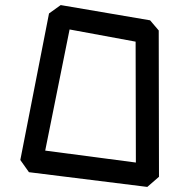

<svg xmlns="http://www.w3.org/2000/svg" viewBox="-20 -738 706 756"><path d="M560 -2 94 -60 60 -108 173 -685 219 -718 571 -658 605 -618 606 -42ZM515 -98 514 -574 254 -622 158 -145Z"/></svg>

Font: ZCOOL KuaiLe
Style: Regular
Weight: 400
Designer: Lui Bingke
Foundry: ZCOOL
Version: Version 3.51;August 12, 2021;FontCreator 13.0.0.2613 64-bit